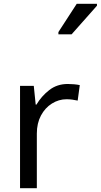

<svg xmlns="http://www.w3.org/2000/svg" viewBox="-20 -986 528 1006"><path d="M335 -546Q350 -546 367.5 -544.5Q385 -543 398 -540L387 -459Q374 -462 358.5 -464Q343 -466 329 -466Q288 -466 252 -443.5Q216 -421 194.5 -380.5Q173 -340 173 -286V0H85V-536H157L167 -438H171Q197 -482 238 -514Q279 -546 335 -546ZM286 -806V-818L382 -966H488V-956L355 -806Z"/></svg>

Font: Noto Sans Tifinagh SIL
Style: Regular
Weight: 400
Designer: JamraPatel
Foundry: JamraPatel LLC
Version: Version 2.006; ttfautohint (v1.8.4.7-5d5b)